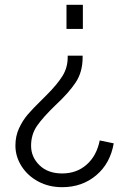

<svg xmlns="http://www.w3.org/2000/svg" viewBox="-20 -551 527 797"><path d="M44 53Q44 14 59 -18.5Q74 -51 95.5 -76Q117 -101 154 -137L174 -157Q217 -200 239 -235Q261 -270 261 -313V-320H323V-313Q323 -252 294 -208.5Q265 -165 211 -115Q159 -65 134 -29Q109 7 109 54Q109 101 144 135Q179 169 238 169Q298 169 339.5 132.5Q381 96 394 32L452 44Q438 127 379.5 176.5Q321 226 238 226Q183 226 139 202.5Q95 179 69.5 139Q44 99 44 53ZM256 -531H324V-431H256Z"/></svg>

Font: Evergrow Sans
Style: Light
Weight: 300
Foundry: 10Web
Version: Version 1.000